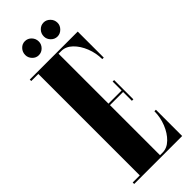

<svg xmlns="http://www.w3.org/2000/svg" viewBox="-274 -878 910 910"><g transform="rotate(-45 181.0 -422.5)"><path d="M14.5 0V-10H62V-690H14.5V-700H336V-525.5H326Q326 -566 311 -603.8Q296 -641.5 271 -665.8Q246 -690 215.5 -690H197.5V-355.5H285.5V-415.5H295.5V-286.5H285.5V-345.5H197.5V-10H215Q245 -10 270.2 -34.5Q295.5 -59 310.8 -97.2Q326 -135.5 326 -176H336V0ZM252 -751Q233 -751 219.5 -765Q206 -779 206 -797Q206 -817 219.5 -831Q233 -845 252 -845Q270 -845 284 -831Q298 -817 298 -797Q298 -779 284 -765Q270 -751 252 -751ZM126.5 -751Q108 -751 94.8 -765Q81.5 -779 81.5 -797Q81.5 -817 94.8 -831Q108 -845 126.5 -845Q145.5 -845 159 -831Q172.5 -817 172.5 -797Q172.5 -779 159 -765Q145.5 -751 126.5 -751Z"/></g></svg>

Font: Imbue 100pt ExtraBold
Style: Regular
Weight: 800
Designer: Tyler Finck
Foundry: Etcetera Type Company
Version: Version 1.102; ttfautohint (v1.8.3)